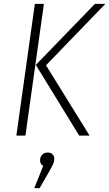

<svg xmlns="http://www.w3.org/2000/svg" viewBox="-20 -704 567 997"><path d="M65 0 161 -684H208L112 0ZM391 0 166 -367 473 -684H527L219 -365L445 0ZM262 121Q262 133 257.5 144Q253 155 238 182L186 273H158L204 158Q188 147 188 128Q188 111 199 99.5Q210 88 228 88Q244 88 253 97.5Q262 107 262 121Z"/></svg>

Font: Fira Sans Condensed ExtraLight
Style: Italic
Weight: 275
Width: 3
Italic angle: -8°
Designer: Carrois Corporate & Edenspiekermann AG
Foundry: Carrois Corporate GbR & Edenspiekermann AG
Version: Version 4.203